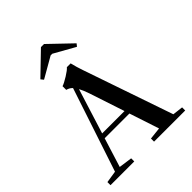

<svg xmlns="http://www.w3.org/2000/svg" viewBox="-239 -1002 1136 1136"><g transform="rotate(-45 328.5 -434.5)"><path d="M179.2 -719.2 165.5 -736.3 302.7 -868.7H328.6L467.8 -735.4L454.6 -719.2L322.3 -793.5H308.6ZM16.1 0V-25.9L91.3 -37.6L265.6 -563Q252 -578.1 229.5 -584V-614.7Q248 -620.6 282.7 -642.1Q317.4 -663.6 327.1 -676.3H358.9Q368.7 -635.3 382.3 -596.7L575.7 -33.7L641.1 -25.9V0H380.4V-25.9L456.5 -34.2L395 -220.7H188L130.9 -37.6L214.8 -25.9V0ZM312 -471.7Q298.3 -511.7 286.1 -533.7L197.8 -251.5H384.8Z"/></g></svg>

Font: Elstob 14pt Medium
Style: Regular
Weight: 500
Designer: Peter S. Baker
Version: Version 1.015